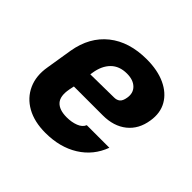

<svg xmlns="http://www.w3.org/2000/svg" viewBox="-142 -717 884 884"><g transform="rotate(45 300.0 -275.0)"><path d="M255 10Q183 10 133 -18Q83 -46 60.5 -96Q38 -146 49 -210L70 -340Q88 -445 160 -502.5Q232 -560 346 -560Q417 -560 467.5 -536.5Q518 -513 542 -471Q566 -429 557 -373Q547 -307 501.5 -270.5Q456 -234 385 -234H197L192 -210Q182 -158 203.5 -134Q225 -110 274 -110Q306 -110 331.5 -120Q357 -130 365 -150H512Q484 -74 416.5 -32Q349 10 255 10ZM211 -327 364 -329Q381 -329 392 -338Q403 -347 407 -371Q413 -406 391 -427.5Q369 -449 328 -449Q279 -449 250 -420Q221 -391 213 -340Z"/></g></svg>

Font: JetBrains Mono NL ExtraBold
Style: Italic
Weight: 800
Italic angle: -9°
Monospace: yes
Designer: Philipp Nurullin, Konstantin Bulenkov
Foundry: JetBrains
Version: Version 2.305; ttfautohint (v1.8.4.7-5d5b)